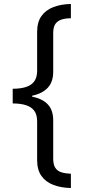

<svg xmlns="http://www.w3.org/2000/svg" viewBox="-20 -812 431 967"><path d="M44 -365Q84 -365 111.5 -374Q139 -383 153 -403Q167 -423 167 -455V-651Q167 -701 189 -731.5Q211 -762 249.5 -776.5Q288 -791 337 -792V-720Q310 -720 290 -713.5Q270 -707 259 -691.5Q248 -676 248 -645V-450Q248 -400 221 -370.5Q194 -341 142 -330V-325Q194 -315 221 -286Q248 -257 248 -206V-13Q248 18 259 34Q270 50 290 56Q310 62 337 63V135Q288 134 249.5 119.5Q211 105 189 74.5Q167 44 167 -6V-201Q167 -234 153 -253.5Q139 -273 111.5 -282Q84 -291 44 -291Z"/></svg>

Font: ukorean25
Style: Book
Weight: 400
Designer: Jelle Bosma - Monotype Design Team
Foundry: Monotype Imaging Inc.
Version: Version 2.003